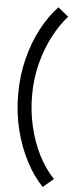

<svg xmlns="http://www.w3.org/2000/svg" viewBox="-65 -873 425 1080"><g transform="rotate(5 147.0 -332.5)"><path d="M219.7 174.3Q167.5 120.6 126 41.7Q84.5 -37.1 60.5 -132.8Q36.6 -228.5 36.6 -334Q36.6 -439 60.5 -533.9Q84.5 -628.9 126 -707.3Q167.5 -785.6 219.7 -840.3L278.8 -792Q233.9 -742.2 196.8 -671.6Q159.7 -601.1 137.5 -515.4Q115.2 -429.7 115.2 -334Q115.2 -242.7 135.3 -157.5Q155.3 -72.3 191.9 0Q228.5 72.3 278.8 124Z"/></g></svg>

Font: Reddit Sans Condensed Medium
Style: Regular
Weight: 500
Designer: Stephen Hutchings
Foundry: Reddit
Version: Version 1.014